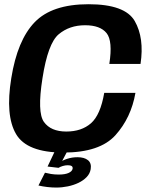

<svg xmlns="http://www.w3.org/2000/svg" viewBox="-20 -700 696 886"><path d="M272.5 4Q440.5 4 512.8 -76.2Q585 -156.5 605 -271.5H461Q443.5 -169.5 399.8 -131.2Q356 -93 286 -93Q214.5 -93 182.8 -137.2Q151 -181.5 176 -339Q201 -500 250.8 -541.8Q300.5 -583.5 372.5 -583.5Q442.5 -583.5 471.8 -547.2Q501 -511 484.5 -405H628.5Q646.5 -525 601.8 -602.8Q557 -680.5 388.5 -680.5Q220 -680.5 140 -597.5Q60 -514.5 32 -339Q4 -167 54 -81.5Q104 4 272.5 4ZM239.5 165.5Q266.5 165.5 293 160Q319.5 154.5 342 143.8Q364.5 133 379.8 117.2Q395 101.5 398.5 80.5Q403 53 386 39.2Q369 25.5 337.5 25.5Q312.5 25.5 290.2 32.8Q268 40 256.5 49.5L250 74.5Q258 69.5 269.8 66Q281.5 62.5 292.5 62.5Q304.5 62.5 310.5 66.2Q316.5 70 315 79Q312.5 91 296.2 98.2Q280 105.5 251 105.5Q231.5 105.5 215.2 102.8Q199 100 187.5 97L157.5 156Q177 160.5 198 163Q219 165.5 239.5 165.5ZM250 74.5 289.5 0H232L199.5 68.5Z"/></svg>

Font: Anybody UltraCondensed Thin SemiBold
Style: Italic
Weight: 600
Italic angle: -10°
Version: Version 1.111